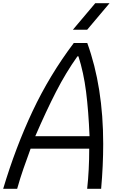

<svg xmlns="http://www.w3.org/2000/svg" viewBox="-44 -1187 731 1207"><path d="M414.1 -1000 554.7 -1166.7H644.5L503.9 -1000ZM-24.1 0Q54 -261.1 160.8 -488Q267.6 -714.8 419.9 -916.7H504.6Q604.8 -640.6 604.8 -281.9Q604.8 -146.5 591.8 0H503.9Q516.9 -117.8 516.9 -252.6H148.4Q141.9 -233.7 127.3 -193.4Q112.6 -153 103.8 -127.9Q95.1 -102.9 83.7 -67.1Q72.3 -31.2 63.8 0ZM518.9 -330.7Q512.4 -489.6 497.1 -610.4Q481.8 -731.1 449.2 -832.7H442.7Q370.4 -731.1 308.6 -610.7Q246.7 -490.2 177.7 -330.7Z"/></svg>

Font: Monoid
Style: Italic
Weight: 400
Width: 4
Italic angle: -11°
Monospace: yes
Version: Version 0.61